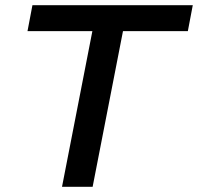

<svg xmlns="http://www.w3.org/2000/svg" viewBox="-20 -720 763 740"><path d="M219 0H337L454 -600H704L723 -700H105L86 -600H336Z"/></svg>

Font: Uncut Sans Semibold Italic
Style: Regular
Weight: 600
Italic angle: -11°
Designer: Kasper Nordkvist
Foundry: UNCUT.wtf
Version: Version 1.304;Glyphs 3.2 (3246)